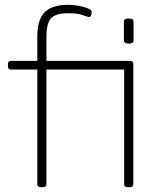

<svg xmlns="http://www.w3.org/2000/svg" viewBox="-20 -776 700 798"><path d="M152 2Q135 2 135 -10V-487H25Q13 -487 13 -501V-509Q13 -523 25 -523H135V-624Q135 -694 165.5 -725Q196 -756 264 -756Q287 -756 309.5 -751.5Q332 -747 346.5 -740.5Q361 -734 361 -727Q361 -721 358.5 -713Q356 -705 351 -705Q345 -705 324.5 -713Q304 -721 263 -721Q211 -721 192 -700Q173 -679 173 -624V-523H518Q534 -523 534 -511V-10Q534 2 518 2H512Q496 2 496 -10V-487H173V-10Q173 2 156 2ZM515 -595Q495 -595 495 -607V-687Q495 -699 515 -699Q535 -699 535 -687V-607Q535 -595 515 -595Z"/></svg>

Font: Asap Expanded Thin
Style: Regular
Weight: 100
Width: 7
Designer: Pablo Cosgaya
Foundry: Omnibus-Type
Version: Version 3.001; ttfautohint (v1.8.4.7-5d5b)